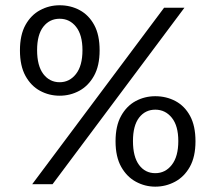

<svg xmlns="http://www.w3.org/2000/svg" viewBox="-20 -702 812 722"><path d="M597.1 -673 101.1 -9.3H177.6L673.6 -673ZM204.3 -342.1C230.8 -342.1 255.3 -348.2 278.1 -360.5C300.8 -372.8 319.3 -391.5 333.4 -416.7C347.5 -441.9 354.6 -473.8 354.6 -512.5C354.6 -551.3 347.9 -583.1 334.3 -608C320.8 -632.8 302.7 -651.4 279.9 -663.7C257.2 -676 232 -682.2 204.3 -682.2C177.9 -682.2 153.3 -676 130.6 -663.7C107.8 -651.5 89.6 -632.9 75.7 -608C61.9 -583 55 -551.3 55 -512.5C55 -473.8 61.9 -441.9 75.7 -416.7C89.6 -391.5 107.8 -372.8 130.6 -360.5C153.3 -348.2 177.9 -342.1 204.3 -342.1ZM143 -601.6C158.7 -621.5 179.1 -631.5 204.3 -631.5C229.5 -631.5 250.1 -621.4 266.1 -601.1C282.1 -580.8 290.1 -551.6 290.1 -513.5C290.1 -474.1 281.9 -444.2 265.6 -423.6C249.4 -403 228.9 -392.8 204.3 -392.8C179.2 -392.8 158.7 -403.1 143 -423.6C127.4 -444.2 119.5 -474.1 119.5 -513.5C119.5 -552.3 127.4 -581.6 143 -601.6ZM694.8 -266C681.3 -290.9 663 -309.5 639.9 -321.9C616.9 -334.1 591.5 -340.2 563.9 -340.2C537.4 -340.2 512.9 -334.1 490.1 -321.9C467.4 -309.6 449.1 -291 435.3 -266C421.4 -241.1 414.5 -209.3 414.5 -170.6C414.5 -131.9 421.6 -99.9 435.7 -74.7C449.9 -49.5 468.3 -30.9 491.1 -18.6C513.8 -6.3 538.1 -0.1 563.9 -0.1C590.3 -0.1 615 -6.3 638.1 -18.6C661.1 -30.9 679.7 -49.5 693.9 -74.7C708 -99.9 715.1 -131.9 715.1 -170.6C715.1 -209.3 708.3 -241.1 694.8 -266ZM626.1 -82.1C609.8 -61.2 589.1 -50.8 563.9 -50.8C538.7 -50.8 518.4 -61 503 -81.6C487.7 -102.2 480 -132.1 480 -171.5C480 -210.2 487.7 -239.6 503 -259.6C518.4 -279.5 538.7 -289.6 563.9 -289.6C589.1 -289.6 609.8 -279.4 626.1 -259.2C642.4 -239 650.5 -209.7 650.5 -171.6C650.5 -132.9 642.4 -103 626.1 -82.2Z"/></svg>

Font: Diatome Awesome Regular
Style: Regular
Weight: 400
Designer: 15.100.17
Foundry: 15.100.17
Version: Version 1.008;Fontself Maker 3.5.8